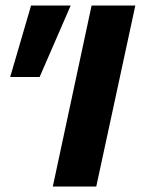

<svg xmlns="http://www.w3.org/2000/svg" viewBox="-20 -678 512 698"><path d="M172 0 313 -658H472L330 0ZM124 -398H17L93 -658H237Z"/></svg>

Font: Ysabeau Infant ExtraBold
Style: Italic
Weight: 800
Italic angle: -12°
Designer: Christian Thalmann (Catharsis Fonts)
Version: Version 2.001;gftools[0.9.30]; featfreeze: ss01,ss02,lnum